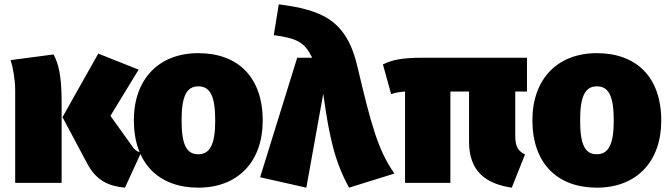

<svg xmlns="http://www.w3.org/2000/svg" viewBox="-20 -843 3087 885"><path d="M619 -522 433 -596 268 -303 381 -91C424 -9 482 15 556 22L630 -139C610 -145 599 -153 588 -171L489 -309ZM227 -592 29 -566C39 -535 50 -477 50 -429V0H264V-377C264 -496 249 -550 227 -592Z M894 -598C711 -598 597 -477 597 -289C597 -89 713 22 894 22C1078 22 1191 -99 1191 -287C1191 -488 1076 -598 894 -598ZM894 -445C948 -445 972 -402 972 -287C972 -178 948 -132 894 -132C840 -132 817 -175 817 -289C817 -399 840 -445 894 -445Z M1265 -823 1242 -681C1351 -666 1384 -648 1419 -577H1350L1179 -26L1392 22L1470 -411C1499 -201 1525 -95 1589 22L1798 -43C1721 -153 1690 -272 1628 -534C1578 -750 1466 -797 1265 -823Z M2409 -421V-577H1931C1829 -577 1786 -566 1745 -546L1783 -409C1806 -417 1820 -419 1847 -421V0H2056V-421H2142V-190C2142 -56 2216 4 2339 22L2400 -131C2366 -148 2355 -170 2355 -218V-421Z M2731 -598C2548 -598 2434 -477 2434 -289C2434 -89 2550 22 2731 22C2915 22 3028 -99 3028 -287C3028 -488 2913 -598 2731 -598ZM2731 -445C2785 -445 2809 -402 2809 -287C2809 -178 2785 -132 2731 -132C2677 -132 2654 -175 2654 -289C2654 -399 2677 -445 2731 -445Z"/></svg>

Font: Glow Sans SC Normal Heavy
Style: Regular
Weight: 900
Designer: Ryoko NISHIZUKA (kana, bopomofo & ideographs); Paul D. Hunt (Latin, Greek & Cyrillic); Sandoll Communications, Soo-young
Version: Version 0.93